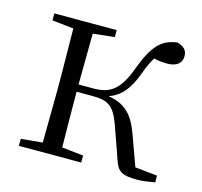

<svg xmlns="http://www.w3.org/2000/svg" viewBox="-84 -618 756 717"><g transform="rotate(15 294.5 -259.0)"><path d="M415 -43C428 -3 446 8 504 8C523 8 550 4 572 0V-26L486 -35L444 -151C418 -224 385 -255 321 -266C364 -281 394 -313 419 -382C429 -411 439 -430 449 -446C464 -442 480 -440 501 -440C536 -440 556 -456 556 -483C556 -506 543 -519 517 -526C456 -518 426 -485 391 -393C357 -299 319 -279 258 -279H201L203 -476L286 -485V-512H45V-485L128 -476L130 -285V-227L128 -35L45 -27V0H286V-27L203 -36C202 -90 201 -175 201 -251H259C322 -251 345 -238 370 -171Z"/></g></svg>

Font: Noto Serif CJK TC Light
Style: Regular
Weight: 300
Designer: Ryoko NISHIZUKA 西塚涼子 (kana & ideographs); Frank Grießhammer (Latin, Greek & Cyrillic); Wenlong ZHANG 张文龙 (bopomofo); San
Foundry: Adobe
Version: Version 2.001;hotconv 1.1.0;makeotfexe 2.6.0